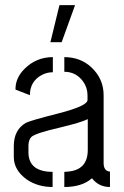

<svg xmlns="http://www.w3.org/2000/svg" viewBox="-20 -749 495 768"><path d="M181.6 -580.1 217.8 -728.5H280.3L226.6 -580.1ZM35.2 -121.1Q35.2 -68.4 86.9 -31.2Q130.9 -1 190.4 -1V-61.5Q111.3 -61.5 96.7 -115.2Q93.8 -126 93.8 -136.7V-168Q94.7 -190.4 105.5 -201.2Q120.1 -215.8 221.7 -239.3Q303.7 -258.8 331.1 -272.5V-149.4Q331.1 -68.4 250 -62.5Q243.2 -61.5 237.3 -61.5V-1Q306.6 -1 345.7 -34.2Q346.7 -35.2 347.7 -36.1Q375 -1 419.9 -1V-62.5Q395.5 -64.5 394.5 -94.7V-368.2Q394.5 -433.6 345.7 -479.5Q301.8 -520.5 237.3 -520.5V-461.9Q284.2 -461.9 312.5 -422.9Q330.1 -398.4 330.1 -367.2V-349.6Q331.1 -325.2 211.9 -294.9Q100.6 -266.6 84 -257.8Q36.1 -230.5 35.2 -167ZM42 -390.6 99.6 -368.2Q99.6 -423.8 147.5 -449.2Q168 -460 191.4 -460V-520.5Q125 -520.5 78.1 -473.6Q41 -436.5 42 -390.6Z"/></svg>

Font: Post No Bills Jaffna Medium
Style: Regular
Weight: 500
Designer: Kosala Senevirathne, Siva Puranthara, Lasantha Premarathna, Tharique Azeez
Foundry: Mooniak
Version: Version 1.220 ; ttfautohint (v1.6)